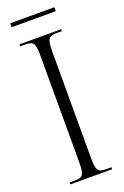

<svg xmlns="http://www.w3.org/2000/svg" viewBox="-158 -872 593 920"><g transform="rotate(-20 138.5 -412.0)"><path d="M25 -804H250V-824H25ZM32 0H245V-10H219C175 -10 168 -22 168 -90V-623C168 -692 175 -704 219 -704H245V-714H32V-704H58C101 -704 108 -692 108 -623V-90C108 -22 101 -10 58 -10H32Z"/></g></svg>

Font: Noto Serif Display ExtraCondensed Light
Style: Regular
Weight: 300
Width: 2
Designer: Monotype Design Team
Foundry: Monotype Imaging Inc.
Version: Version 2.009